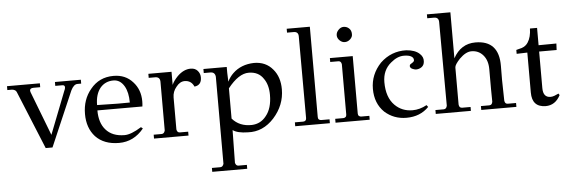

<svg xmlns="http://www.w3.org/2000/svg" viewBox="-57 -893 4007 1350"><g transform="rotate(-5 1947.0 -217.5)"><path d="M526.9 -429.7H500.6Q474.3 -429.7 453.7 -387.4L286.9 0H238.9L72 -406.9Q67.4 -419.4 57.1 -424.6Q46.9 -429.7 37.7 -429.7H5.7V-457.1H237.7V-429.7H190.9Q164.6 -429.7 164.6 -411.4Q164.6 -406.9 166.9 -401.1L286.9 -89.1L403.4 -387.4Q411.4 -403.4 411.4 -413.7Q411.4 -429.7 394.3 -429.7H344V-457.1H526.9Z M941.7 -232H624Q624 -144 667.4 -94.9Q713.1 -42.3 800 -42.3Q845.7 -42.3 918.9 -88L931.4 -77.7Q860.6 9.1 756.6 9.1Q650.3 9.1 590.9 -53.7Q534.9 -115.4 534.9 -213.7Q534.9 -316.6 594.3 -387.4Q656 -464 757.7 -464Q842.3 -464 893.7 -405.7Q944 -350.9 944 -268.6Q944 -259.4 943.4 -250.9Q942.9 -242.3 941.7 -232ZM856 -267.4Q856 -339.4 830.9 -382.9Q802.3 -432 754.3 -432Q697.1 -432 661.7 -390.9Q625.1 -346.3 625.1 -269.7Q715.4 -267.4 773.1 -266.9Q830.9 -266.3 856 -267.4Z M1083.4 -50.3V-395.4Q1082.3 -428.6 1049.1 -428.6H1003.4V-457.1H1166.9V-364.6Q1178.3 -392 1208 -422.9Q1252.6 -467.4 1302.9 -467.4Q1333.7 -467.4 1351.4 -447.4Q1369.1 -427.4 1369.1 -400Q1369.1 -345.1 1318.9 -339.4Q1299.4 -384 1252.6 -384Q1219.4 -384 1193.1 -349.7Q1165.7 -317.7 1165.7 -275.4V-50.3Q1169.1 -27.4 1188.6 -27.4H1246.9V0H1003.4V-27.4H1059.4Q1077.7 -27.4 1083.4 -50.3Z M1929.1 -267.4Q1929.1 -155.4 1850.3 -67.4Q1771.4 19.4 1665.1 13.7Q1592 12.6 1558.9 -11.4L1555.4 219.4Q1561.1 241.1 1578.3 241.1H1637.7V268.6H1390.9V241.1H1450.3Q1467.4 241.1 1474.3 219.4V-395.4Q1470.9 -428.6 1438.9 -428.6H1392V-457.1H1556.6Q1556.6 -441.1 1556.6 -415.4Q1556.6 -389.7 1558.9 -353.1Q1574.9 -386.3 1600 -410.3Q1658.3 -466.3 1749.7 -468.6Q1833.1 -468.6 1882.3 -409.1Q1929.1 -354.3 1929.1 -267.4ZM1842.3 -235.4Q1842.3 -306.3 1810.3 -350.9Q1776 -403.4 1706.3 -403.4Q1635.4 -403.4 1558.9 -306.3V-92.6Q1610.3 -33.1 1697.1 -35.4Q1760 -37.7 1798.9 -88Q1842.3 -140.6 1842.3 -235.4Z M2244.6 0H2000V-27.4H2058.3Q2068.6 -27.4 2074.9 -33.1Q2081.1 -38.9 2081.1 -50.3L2080 -627.4Q2080 -660.6 2046.9 -660.6H2000V-688H2163.4V-50.3Q2163.4 -38.9 2169.7 -33.1Q2176 -27.4 2186.3 -27.4H2244.6Z M2453.7 -611.4Q2454.9 -590.9 2437.7 -574.9Q2420.6 -558.9 2398.9 -558.9Q2379.4 -558.9 2362.9 -574.9Q2346.3 -590.9 2346.3 -611.4Q2346.3 -632 2362.9 -649.1Q2379.4 -666.3 2398.9 -666.3Q2421.7 -666.3 2437.7 -651.4Q2453.7 -636.6 2453.7 -611.4ZM2445.7 -50.3Q2445.7 -38.9 2452.6 -33.1Q2459.4 -27.4 2468.6 -27.4H2525.7V0H2284.6V-27.4H2341.7Q2350.9 -27.4 2357.7 -33.1Q2364.6 -38.9 2364.6 -50.3V-405.7Q2361.1 -428.6 2341.7 -428.6H2284.6V-456H2445.7Z M2651.4 -253.7Q2651.4 -146.3 2707.4 -90.3Q2757.7 -40 2832 -40Q2883.4 -40 2932.6 -67.4L2942.9 -53.7Q2882.3 9.1 2785.1 9.1Q2696 9.1 2632 -48Q2566.9 -110.9 2566.9 -213.7Q2566.9 -315.4 2640 -393.1Q2717.7 -467.4 2824 -464Q2886.9 -459.4 2917.7 -429.7Q2942.9 -406.9 2940.6 -376Q2939.4 -349.7 2921.7 -336.6Q2904 -323.4 2880 -323.4Q2876.6 -323.4 2868.6 -325.7Q2860.6 -328 2853.7 -331.4Q2846.9 -334.9 2842.3 -341.1Q2837.7 -347.4 2840 -355.4Q2841.1 -363.4 2857.1 -371.4Q2875.4 -381.7 2872 -394.3Q2870.9 -409.1 2853.7 -418.3Q2836.6 -427.4 2803.4 -427.4Q2757.7 -427.4 2712 -388.6Q2651.4 -339.4 2651.4 -253.7Z M3561.1 0H3313.1V-27.4H3372.6Q3392 -27.4 3395.4 -51.4Q3394.3 -83.4 3394.3 -139.4Q3394.3 -195.4 3394.3 -281.1Q3394.3 -342.9 3362.3 -380Q3330.3 -417.1 3280 -417.1Q3240 -417.1 3195.4 -372.6Q3157.7 -332.6 3157.7 -313.1V-51.4Q3160 -27.4 3180.6 -27.4H3240V0H2992V-27.4H3050.3Q3069.7 -27.4 3074.3 -51.4L3072 -641.1Q3072 -675.4 3038.9 -675.4H2990.9V-702.9H3156.6V-378.3Q3210.3 -476.6 3313.1 -476.6Q3480 -476.6 3477.7 -294.9Q3476.6 -257.1 3477.1 -196.6Q3477.7 -136 3480 -51.4Q3482.3 -27.4 3502.9 -27.4H3561.1Z M3754.3 -540.6V-418.3L3880 -419.4L3877.7 -373.7H3754.3V-115.4Q3754.3 -49.1 3806.9 -49.1Q3819.4 -49.1 3833.7 -54.3Q3848 -59.4 3864 -67.4L3870.9 -56Q3835.4 12.6 3766.9 12.6Q3670.9 11.4 3670.9 -91.4V-373.7L3595.4 -371.4V-398.9Q3605.7 -402.3 3614.3 -404Q3622.9 -405.7 3634.3 -409.1Q3664 -419.4 3678.9 -443.4Q3702.9 -480 3704 -540.6Z"/></g></svg>

Font: t
Style: Regular
Weight: 400
Designer: Takis Katsoulidis and George D. Matthiopoulos
Foundry: Takis Katsoulidis and George D. Matthiopoulos
Version: Version 1.0 ; ttfautohint (v1.8.1)